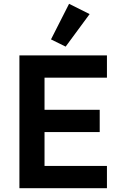

<svg xmlns="http://www.w3.org/2000/svg" viewBox="-20 -989 640 1009"><path d="M82 0V-698H542V-581H214V-412H504V-295H214V-117H542V0ZM325 -744 248 -782 343 -969 451 -915Z"/></svg>

Font: IBM Plex Sans SmBld
Style: Regular
Weight: 600
Designer: Mike Abbink, Paul van der Laan, Pieter van Rosmalen
Foundry: Bold Monday
Version: Version 3.005